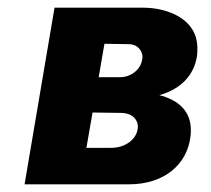

<svg xmlns="http://www.w3.org/2000/svg" viewBox="-20 -480 549 500"><path d="M122 -460 44 0H316C407 0 467 -51 476 -124C477 -130 477 -136 477 -141C477 -185 452 -215 403 -230C400 -231 398 -231 395 -232C397 -233 399 -233 401 -234C449 -249 485 -282 493 -334C494 -341 494 -347 494 -354C494 -374 489 -393 477 -409C454 -441 405 -460 352 -460ZM237 -279 252 -366 315 -365C342 -365 351 -343 351 -333C351 -330 351 -327 350 -324C346 -298 320 -279 293 -279ZM205 -95 221 -187 294 -186C330 -186 339 -163 339 -151C339 -148 339 -145 338 -142C334 -117 306 -95 270 -95Z"/></svg>

Font: Jost
Style: Bold Italic
Weight: 700
Italic angle: -5°
Version: Version 3.710